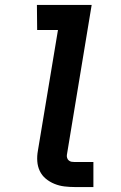

<svg xmlns="http://www.w3.org/2000/svg" viewBox="-20 -755 490 775"><path d="M282 0Q261 0 240 -2.5Q219 -5 199.5 -13Q180 -21 164.5 -34Q149 -47 140.5 -65Q132 -83 130.5 -104Q129 -125 133 -147L214 -634H130L129 -735H350L250 -130Q249 -124 251 -117.5Q253 -111 258 -107Q263 -103 269 -102Q275 -101 282 -101H357V0Z"/></svg>

Font: Iosevka Etoile
Style: Bold Italic
Weight: 700
Italic angle: -9°
Designer: Belleve Invis
Foundry: Belleve Invis
Version: Version 28.1.0; ttfautohint (v1.8.4)